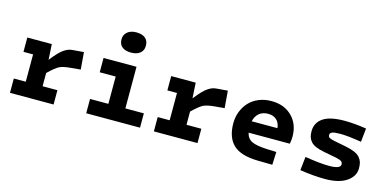

<svg xmlns="http://www.w3.org/2000/svg" viewBox="-71 -1160 3211 1582"><g transform="rotate(15 1534.5 -368.5)"><path d="M56.2 -122.1H158.2V-355H76.2V-477.1H285.2L293 -345.2Q325.2 -386.2 350.3 -412.1Q375.5 -438 396.7 -451.2Q418 -464.4 434.1 -469Q450.2 -473.6 472.2 -475.1L558.1 -481.9L569.8 -335.9L483.9 -328.1Q422.4 -322.8 391.8 -307.6Q361.3 -292.5 301.8 -234.9V-122.1H428.2V0H56.2Z M932.6 -578.1Q883.3 -578.1 856.4 -600.1Q829.6 -622.1 829.6 -664.1Q829.6 -702.6 857.7 -726.8Q885.7 -751 933.6 -751Q983.9 -751 1010.7 -728.8Q1037.6 -706.5 1037.6 -664.1Q1037.6 -623 1009.5 -600.6Q981.4 -578.1 932.6 -578.1ZM706.5 -122.1H862.8V-355H726.6V-477.1H1007.8V-122.1H1165.5V0H706.5Z M1283.7 -122.1H1385.7V-355H1303.7V-477.1H1512.7L1520.5 -345.2Q1552.7 -386.2 1577.9 -412.1Q1603 -438 1624.3 -451.2Q1645.5 -464.4 1661.6 -469Q1677.7 -473.6 1699.7 -475.1L1785.6 -481.9L1797.4 -335.9L1711.4 -328.1Q1649.9 -322.8 1619.4 -307.6Q1588.9 -292.5 1529.3 -234.9V-122.1H1655.8V0H1283.7Z M2224.1 -100.1 2302.2 -97.2 2297.4 13.2 2176.3 11.2Q2028.8 9.3 1963.6 -52Q1898.4 -113.3 1898.4 -234.9Q1898.4 -287.6 1916.5 -334.2Q1934.6 -380.9 1967 -416Q1999.5 -451.2 2048.6 -471.7Q2097.7 -492.2 2156.2 -492.2Q2265.6 -492.2 2332 -426Q2398.4 -359.9 2398.4 -253.9Q2398.4 -224.6 2392.1 -191.9H2040.5Q2050.8 -143.1 2091.1 -123.5Q2131.3 -104 2224.1 -100.1ZM2157.2 -383.8Q2111.3 -383.8 2081.3 -359.6Q2051.3 -335.4 2040.5 -289.1H2260.3Q2256.3 -333 2229.2 -358.4Q2202.1 -383.8 2157.2 -383.8Z M2995.1 -143.1Q2995.1 -75.2 2930.2 -30.5Q2865.2 14.2 2747.1 14.2Q2647.5 14.2 2532.2 -3.9L2544.9 -120.1Q2672.4 -99.1 2752 -99.1Q2848.1 -99.1 2848.1 -137.2Q2848.1 -153.8 2835.9 -162.8Q2823.7 -171.9 2790 -179.2L2684.1 -199.2Q2639.6 -207.5 2610.6 -220.2Q2581.5 -232.9 2565.9 -251Q2550.3 -269 2544.2 -289.3Q2538.1 -309.6 2538.1 -337.9Q2538.1 -410.2 2596.7 -450.7Q2655.3 -491.2 2779.3 -491.2Q2863.3 -491.2 2966.3 -475.1L2954.1 -358.9Q2838.4 -377.9 2773.9 -377.9Q2723.6 -377.9 2704.8 -370.4Q2686 -362.8 2686 -346.2Q2686 -330.1 2696.8 -323Q2707.5 -315.9 2739.3 -309.1L2842.3 -289.1Q2888.7 -279.8 2919.2 -266.6Q2949.7 -253.4 2966.1 -234.6Q2982.4 -215.8 2988.8 -194.6Q2995.1 -173.3 2995.1 -143.1Z"/></g></svg>

Font: IntelOne Mono Bold
Style: Regular
Weight: 700
Designer: Fred Shallcrass
Foundry: Frere-Jones Type LLC
Version: Version 1.200;hotconv 1.1.0;makeotfexe 2.6.0;FJTRelease1.2